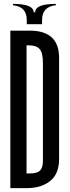

<svg xmlns="http://www.w3.org/2000/svg" viewBox="-20 -969 358 989"><path d="M33.3 -811.1H116.7V0H33.3ZM68.9 -75.6H133.3Q172.2 -75.6 186.7 -91.1Q201.1 -106.7 201.1 -138.9V-643.3Q201.1 -696.7 184.4 -716.1Q167.8 -735.6 125.6 -735.6H78.9V-811.1H133.3Q284.4 -811.1 284.4 -671.1V-150Q284.4 -73.3 238.3 -36.7Q192.2 0 118.9 0H68.9ZM161.1 -905.6H150L147.8 -844.4H196.7V-866.7Q196.7 -934.4 267.8 -942.2V-948.9Q161.1 -948.9 161.1 -905.6ZM164.4 -905.6H153.3Q153.3 -948.9 46.7 -948.9V-942.2Q117.8 -934.4 117.8 -866.7V-844.4H166.7Z"/></svg>

Font: Le Murmure
Style: Regular
Weight: 600
Width: 2
Designer: Jeremy Landes, Alexander Slobzheninov (Cyrillic)
Foundry: Velvetyne Type Foundry
Version: Version 1.0